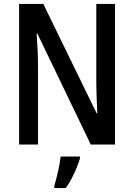

<svg xmlns="http://www.w3.org/2000/svg" viewBox="-20 -734 681 975"><path d="M564 0V-714H469V-319C469 -273 472 -212 474 -158H471L200 -714H77V0H173V-400C173 -450 170 -507 166 -563H170L441 0ZM386 71V61H288C284 102 267 174 256 209V221H314C344 179 372 118 386 71Z"/></svg>

Font: Noto Sans Lao Looped Condensed Medium
Style: Regular
Weight: 500
Width: 3
Designer: Mark Frömberg, Ben Mitchell
Foundry: The Fontpad Ltd
Version: Version 1.002